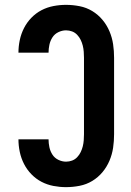

<svg xmlns="http://www.w3.org/2000/svg" viewBox="-20 -763 540 791"><path d="M252 8Q226 8 200 3Q174 -2 151 -14Q128 -26 109.5 -45Q91 -64 79 -87.5Q67 -111 61.5 -137Q56 -163 56 -189H180Q180 -173 183.5 -156.5Q187 -140 196 -126Q205 -112 220.5 -104.5Q236 -97 252 -97Q265 -97 277 -101.5Q289 -106 298 -115.5Q307 -125 312.5 -136.5Q318 -148 321 -160Q324 -172 325 -185Q326 -198 326 -210V-525Q326 -537 325 -550Q324 -563 321 -575Q318 -587 312.5 -598.5Q307 -610 298 -619.5Q289 -629 277 -633.5Q265 -638 252 -638Q236 -638 220.5 -630.5Q205 -623 196 -609Q187 -595 183.5 -578.5Q180 -562 180 -546H56Q56 -572 61.5 -598Q67 -624 79 -647.5Q91 -671 109.5 -690Q128 -709 151 -721Q174 -733 200 -738Q226 -743 252 -743Q280 -743 308 -737.5Q336 -732 360 -717.5Q384 -703 402 -681.5Q420 -660 431 -634Q442 -608 446 -580.5Q450 -553 450 -525V-210Q450 -182 446 -154.5Q442 -127 431 -101Q420 -75 402 -53.5Q384 -32 360 -17.5Q336 -3 308 2.5Q280 8 252 8Z"/></svg>

Font: Iosevka SS18 Extrabold
Style: Regular
Weight: 800
Monospace: yes
Designer: Belleve Invis
Foundry: Belleve Invis
Version: Version 25.1.1; ttfautohint (v1.8.4)